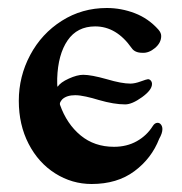

<svg xmlns="http://www.w3.org/2000/svg" viewBox="-20 -446 455 480"><path d="M27 -194Q27 -255 55.5 -308.5Q84 -362 134.5 -394Q185 -426 247 -426Q283 -426 317 -413Q351 -400 376 -372Q383 -364 383 -356Q383 -339 367.5 -326Q352 -313 336 -314Q317 -314 309 -326Q271 -380 218 -380Q173 -380 149 -345Q125 -310 123 -250V-238Q123 -230 124 -229Q131 -240 152 -249.5Q173 -259 188 -259Q208 -259 247 -248Q284 -237 306 -237Q317 -237 332 -242.5Q347 -248 350 -248Q354 -248 357 -244.5Q360 -241 360 -236Q360 -221 335 -203Q310 -185 293 -185Q265 -185 227 -196Q211 -201 195 -204.5Q179 -208 168 -208Q147 -208 136 -198Q134 -196 131.5 -192Q129 -188 130 -184Q147 -136 181.5 -107.5Q216 -79 265 -79Q297 -79 322 -93Q347 -107 362 -131Q367 -139 374 -139Q379 -139 382.5 -134.5Q386 -130 386 -123Q386 -113 378 -99Q359 -50 316 -18Q273 14 209 14Q160 14 118 -12.5Q76 -39 51.5 -86.5Q27 -134 27 -194Z"/></svg>

Font: EB Garamond SemiBold
Style: Regular
Weight: 600
Designer: Georg Duffner and Octavio Pardo
Foundry: Georg Duffner
Version: Version 1.000